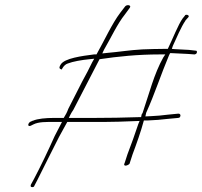

<svg xmlns="http://www.w3.org/2000/svg" viewBox="-20 -682 802 762"><path d="M99 -198C89 -190 90 -178 102 -183L112 -188C133 -199 165 -198 191 -198H226L197 -142C173 -88 139 -17 115 28L103 50C101 53 102 57 102 58C104 62 115 62 116 56L129 31C151 -14 187 -84 214 -138L247 -198H351C383 -198 416 -198 451 -199L534 -202L529 -190C516 -150 500 -107 486 -70L474 -33L473 -32C470 -19 489 -26 494 -32L506 -69C522 -112 539 -159 551 -204H568C596 -205 619 -207 644 -210L687 -214C691 -215 692 -215 693 -216C699 -223 696 -231 688 -231L647 -227C624 -224 602 -222 579 -221L557 -220L560 -234C594 -309 620 -390 651 -463L655 -471H663C688 -470 709 -469 725 -468L752 -466H753C755 -466 760 -469 761 -472C763 -479 760 -481 757 -481H756L730 -484C716 -485 696 -486 673 -487L662 -488L666 -500C680 -530 699 -576 716 -600V-601L727 -613C735 -621 719 -627 714 -621V-620L705 -609C688 -586 665 -527 646 -488H630C602 -488 574 -487 545 -486C492 -483 453 -476 405 -472L386 -470L393 -485C420 -531 446 -588 476 -625L495 -651C503 -662 484 -665 477 -657L457 -631C425 -589 394 -521 363 -466H353C306 -460 236 -451 221 -426C211 -410 218 -409 225 -406C225 -406 233 -425 249 -430C269 -438 304 -444 335 -447L354 -449L346 -435C334 -410 321 -385 307 -360L251 -250C247 -238 240 -225 233 -214H194C162 -214 129 -211 111 -203H110ZM253 -214 259 -226C262 -233 266 -238 271 -246C304 -310 342 -383 375 -447C448 -458 529 -466 612 -466H636L628 -454C591 -388 572 -310 546 -234V-233C544 -231 543 -231 542 -227L540 -217H528C472 -215 411 -214 354 -214Z"/></svg>

Font: Stray Cat
Style: ExLtExtObl
Weight: 200
Version: Version 1.0